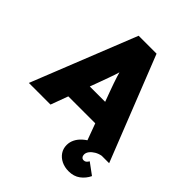

<svg xmlns="http://www.w3.org/2000/svg" viewBox="-260 -847 1211 1211"><g transform="rotate(45 346.0 -241.5)"><path d="M-12 0 267 -700H427L704 0H507L387 -325Q377 -352 369 -375Q361 -398 354 -420Q347 -442 340.5 -465Q334 -488 329 -515L361 -516Q355 -487 348.5 -464Q342 -441 335 -420Q328 -399 319.5 -376Q311 -353 301 -325L181 0ZM124 -116 183 -256H507L562 -116ZM433 108Q433 82 445 58Q457 34 479.5 14Q502 -6 534 -22.5Q566 -39 605 -49L638 0Q615 4 595.5 15.5Q576 27 564.5 42Q553 57 553 73Q553 85 559.5 93Q566 101 577 101Q588 101 595 95.5Q602 90 609 78L685 134Q668 170 636.5 193.5Q605 217 559 217Q523 217 494.5 203Q466 189 449.5 164.5Q433 140 433 108Z"/></g></svg>

Font: Mach ExtraBold
Style: Regular
Weight: 800
Version: Version 1.002